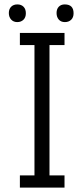

<svg xmlns="http://www.w3.org/2000/svg" viewBox="-20 -849 373 869"><path d="M58 -749Q41 -749 30.5 -760.5Q20 -772 20 -790Q20 -808 30.5 -818.5Q41 -829 58.5 -829Q76 -829 86.5 -818.5Q97 -808 97 -789Q97 -770 86 -759.5Q75 -749 58 -749ZM273 -829Q313 -829 313 -789Q313 -770 302 -759.5Q291 -749 273.5 -749Q256 -749 246 -760.5Q236 -772 236 -790Q236 -808 246 -818.5Q256 -829 273 -829ZM70 -645V-700H272V-645H204V-55H272V0H70V-55H136V-645Z"/></svg>

Font: Antic Slab
Style: Regular
Weight: 400
Designer: Santiago Orozco
Foundry: Santiago Orozco
Version: Version 001.001